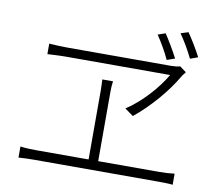

<svg xmlns="http://www.w3.org/2000/svg" viewBox="-86 -946 1173 1024"><g transform="rotate(10 500.0 -434.0)"><path d="M928 -719C907 -760 877 -809 854 -842L813 -829C837 -795 866 -746 886 -704ZM808 -691C788 -730 757 -782 735 -815L694 -801C717 -767 747 -716 765 -676ZM797 -600C755 -527 676 -437 593 -383L639 -350C726 -420 810 -520 856 -600C862 -611 870 -619 877 -629L842 -655C831 -651 811 -649 794 -649H231C197 -649 163 -651 133 -653V-596C133 -596 198 -600 233 -600ZM499 -81V-455C499 -477 500 -494 503 -514H445C446 -494 447 -473 447 -455V-81H161C134 -81 106 -82 77 -86V-26C107 -28 134 -29 161 -29H833C851 -29 886 -29 912 -26V-86C886 -83 861 -81 833 -81Z"/></g></svg>

Font: Noto Sans T Chinese Light
Style: Regular
Weight: 300
Designer: Ryoko NISHIZUKA (kana & ideographs); Paul D. Hunt (Latin, Greek & Cyrillic); Wenlong ZHANG (bopomofo); Sandoll Communica
Foundry: Adobe Systems Incorporated
Version: Version 1.000;PS 1;hotconv 1.0.78;makeotf.lib2.5.61930